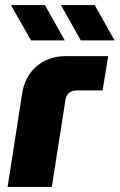

<svg xmlns="http://www.w3.org/2000/svg" viewBox="-20 -736 471 756"><path d="M102 -577 23 -716H157L235 -577ZM298 -577 220 -716H353L431 -577ZM10 0 67 -367Q78 -436 124.5 -475.5Q171 -515 241 -515H406L384 -380H280Q264 -380 252 -370Q240 -360 238 -344L184 0Z"/></svg>

Font: MuseoModerno Thin ExtraBold
Style: Italic
Weight: 800
Italic angle: -9°
Version: Version 1.003